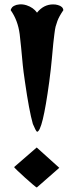

<svg xmlns="http://www.w3.org/2000/svg" viewBox="-20 -795 338 876"><path d="M148.9 -193.8Q143.1 -197.8 129.9 -229.5Q112.8 -289.6 93.8 -422.4Q90.3 -447.8 87.6 -466.6Q85 -485.4 84 -497.6Q79.1 -547.9 76.4 -577.9Q73.7 -607.9 69.8 -639.2Q61.5 -702.6 28.8 -748.5Q28.8 -750.5 30.3 -753.9Q32.2 -757.8 35.6 -762Q39.1 -766.1 46.9 -769.5Q53.7 -773.4 68.6 -774.9Q83.5 -776.4 101.1 -771Q132.3 -760.7 148.9 -737.3Q179.2 -774.9 222.2 -774.9Q234.9 -774.9 244.1 -772Q267.6 -765.6 269 -748.5Q249 -719.2 241.7 -698.7Q236.3 -683.6 233.6 -673.3Q231 -663.1 228 -638.7L223.1 -596.7Q220.2 -569.8 216.6 -527.1Q212.9 -484.4 204.6 -421.4Q173.8 -193.8 148.9 -193.8ZM147.9 60.5Q146 60.5 129.9 46.9Q113.8 33.2 94 15.4Q74.2 -2.4 59.3 -16.8Q44.4 -31.2 44.4 -32.7L147.5 -122.1L250.5 -29.3Z"/></svg>

Font: Sancreek
Style: Regular
Weight: 400
Designer: Vernon Adams
Foundry: Vernon Adams
Version: Version 1.100; ttfautohint (v1.8.4.7-5d5b)